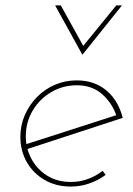

<svg xmlns="http://www.w3.org/2000/svg" viewBox="-20 -681 491 707"><path d="M242 -11Q274 -11 304 -22Q334 -33 358 -52L369 -37Q342 -17 309 -5.5Q276 6 241 6Q186 6 144 -18.5Q102 -43 78.5 -84.5Q55 -126 55 -177Q55 -220 71.5 -257.5Q88 -295 116.5 -324Q145 -353 182.5 -369Q220 -385 262 -385Q297 -385 324.5 -375Q352 -365 373.5 -346.5Q395 -328 409.5 -303Q424 -278 432 -247L74 -130L70 -148L418 -260L410 -251Q395 -299 357.5 -333Q320 -367 263 -367Q212 -367 169 -342Q126 -317 100.5 -274Q75 -231 75 -179Q75 -136 95 -97.5Q115 -59 152.5 -35Q190 -11 242 -11ZM204 -661 291 -504H280L408 -661H429L284 -480H283L183 -661Z"/></svg>

Font: Josefin Sans Thin Thin
Style: Italic
Weight: 250
Italic angle: -7°
Version: Version 2.000